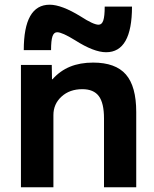

<svg xmlns="http://www.w3.org/2000/svg" viewBox="-20 -796 655 816"><path d="M69 -520H200L201 -459H203Q235 -495 277.5 -512.5Q320 -530 376 -530Q471 -530 515 -479.5Q559 -429 559 -320V0H422V-293Q422 -358 400 -387.5Q378 -417 330 -417Q276 -417 241.5 -385.5Q207 -354 207 -307V0H69ZM299 -625Q244 -659 223 -659Q209 -659 203 -641.5Q197 -624 197 -583H81Q81 -776 191 -776Q242 -776 323 -726Q377 -691 399 -691Q413 -691 419 -709Q425 -727 425 -768H541Q541 -574 431 -574Q379 -574 299 -625Z"/></svg>

Font: Enso
Style: Bold
Weight: 700
Designer: Coji Morishita
Foundry: UNDERFOREST DESIGN
Version: Version 1.000